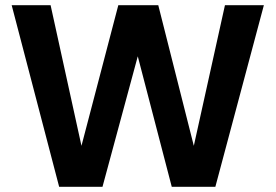

<svg xmlns="http://www.w3.org/2000/svg" viewBox="-20 -720 1063 740"><path d="M208 0 25 -700H175L294 -158L436 -700H590L727 -158L847 -700H997L810 0H642L511 -503L375 0Z"/></svg>

Font: DM Sans 16pt ExtraBold
Style: Regular
Weight: 800
Version: Version 4.004;gftools[0.9.30]